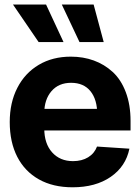

<svg xmlns="http://www.w3.org/2000/svg" viewBox="-20 -797 603 828"><path d="M293 10.7Q208.5 10.7 147.9 -23.4Q86.9 -57.6 54.4 -120.8Q22 -184.1 22 -270.5Q22 -354.5 54.7 -418Q87.4 -481.9 147 -517.3Q206.5 -552.7 285.6 -552.7Q338.9 -552.7 384.5 -536.1Q430.2 -519.5 466.1 -486.6Q502 -453.6 522.5 -399.4Q543 -345.2 543 -275.4V-234.4H82V-327.6H469.7L399.4 -303.2Q399.4 -367.7 370.1 -403.8Q340.8 -439.9 286.6 -439.9Q232.9 -439.9 201.9 -403.8Q170.9 -367.7 170.9 -309.1V-243.2Q170.9 -177.7 204.8 -139.9Q238.8 -102.1 294.9 -102.1Q333 -102.1 360.1 -118.7Q387.2 -135.3 398.4 -165L538.1 -155.8Q522.5 -79.1 457.3 -34.2Q392.1 10.7 293 10.7ZM253.9 -615.7H146.5L36.1 -777.3H178.7ZM427.2 -615.7H322.8L246.6 -777.3H383.8Z"/></svg>

Font: Inter Tight Stencil
Style: Bold
Weight: 700
Designer: Rasmus Andersson
Foundry: rsms
Version: Version 3.004;Glyphs 3.1.2 (3151)